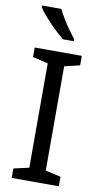

<svg xmlns="http://www.w3.org/2000/svg" viewBox="-103 -989 544 1035"><g transform="rotate(10 169.5 -472.0)"><path d="M298 0H40V-52L124 -71V-642L40 -662V-714H298V-662L214 -642V-71L298 -52ZM145 -944Q156 -922 172.5 -894.5Q189 -867 207.5 -841Q226 -815 241 -796V-784H182Q165 -798 144 -817.5Q123 -837 102.5 -858.5Q82 -880 65.5 -900Q49 -920 40 -934V-944Z"/></g></svg>

Font: Noto Sans Cherokee
Style: Regular
Weight: 400
Designer: Monotype Design Team
Foundry: Monotype Imaging Inc.
Version: Version 2.001